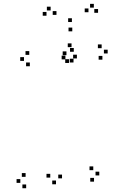

<svg xmlns="http://www.w3.org/2000/svg" viewBox="-20 -978 660 1020"><path d="M309.5 -30.5V-50.5H289.5V-30.5ZM388.5 -667.5V-687.5H368.5V-667.5ZM370.5 -646V-666H350.5V-646ZM524 -661V-681H504V-661ZM552 -694V-714H532V-694ZM520 -722V-742H500V-722ZM360 -727.5V-747.5H340V-727.5ZM333 -685V-705H313V-685ZM372 -703V-723H352V-703ZM135.5 -686.5V-706.5H115.5V-686.5ZM107.5 -654.5V-674.5H87.5V-654.5ZM138.5 -626V-646H118.5V-626ZM346.5 -643.5V-663.5H326.5V-643.5ZM327.5 -662.5V-682.5H307.5V-662.5ZM247 -34.5V-54.5H227V-34.5ZM277.5 1V-19H257.5V1ZM479.5 -13V-33H459.5V-13ZM507.5 -46V-66H487.5V-46ZM475.5 -74V-94H455.5V-74ZM116 -38.5V-58.5H96V-38.5ZM88 -6.5V-26.5H68V-6.5ZM119 22V2H99V22ZM501 -910V-930H481V-910ZM478.5 -937.5V-957.5H458.5V-937.5ZM450 -913V-933H430V-913ZM362 -861V-881H342V-861ZM280 -899V-919H260V-899ZM249 -922.5V-942.5H229V-922.5ZM227 -894.5V-914.5H207V-894.5ZM364 -811.5V-831.5H344V-811.5Z"/></svg>

Font: Monaspace Radon Dots Var
Style: Regular
Weight: 400
Designer: Riley Cran and the Lettermatic Team
Version: Version 1.100 (Monaspace Radon Dots)